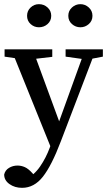

<svg xmlns="http://www.w3.org/2000/svg" viewBox="-20 -675 515 922"><path d="M86 227Q51 227 25.5 209Q0 191 0 163Q5 142 23.5 131Q42 120 64 120Q82 120 99 127.5Q116 135 135 156L163 188L128 207L101 188Q144 166 172.5 124.5Q201 83 219 34L252 -59L389 -438H441L272 4Q228 120 186 173.5Q144 227 86 227ZM231 50 34 -438H137L270 -76L277 -58ZM2 -403V-438H231V-402L128 -390H91ZM295 -403V-438H474V-403L406 -390H388ZM167 -544Q144 -544 127 -559.5Q110 -575 110 -599Q110 -623 127 -639Q144 -655 167 -655Q191 -655 208.5 -639Q226 -623 226 -599Q226 -575 208.5 -559.5Q191 -544 167 -544ZM366 -544Q343 -544 325.5 -559.5Q308 -575 308 -599Q308 -623 325.5 -639Q343 -655 366 -655Q389 -655 406.5 -639Q424 -623 424 -599Q424 -575 406.5 -559.5Q389 -544 366 -544Z"/></svg>

Font: Lisu Bosa Medium
Style: Regular
Weight: 500
Designer: David Morse, Annie Olsen, Victor Gaultney, Frank Grießhammer (Latin)
Foundry: SIL International
Version: Version 2.000